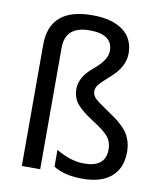

<svg xmlns="http://www.w3.org/2000/svg" viewBox="-86 -834 772 914"><g transform="rotate(10 300.0 -377.5)"><path d="M233.9 -23.9V-105Q303.7 -63 369.1 -63Q473.1 -63 473.1 -147.9Q473.1 -187.5 450.9 -212.4Q428.7 -237.3 380.9 -267.1Q320.8 -305.2 296.4 -335Q272 -364.7 272 -407.2Q272 -464.4 335 -516.1Q397.9 -567.9 397.9 -611.8Q397.9 -691.9 287.1 -691.9Q168.9 -691.9 168.9 -586.9V0H80.1V-585.9Q80.1 -765.1 287.1 -765.1Q381.8 -765.1 434.8 -726.3Q487.8 -687.5 487.8 -615.2Q487.8 -550.8 422.9 -493.7Q381.8 -457.5 369.9 -442.4Q357.9 -427.2 357.9 -411.1Q357.9 -392.1 372.1 -377.4Q386.2 -362.8 445.8 -323.2Q516.1 -276.9 539.1 -238.8Q562 -200.7 562 -152.8Q562 -73.7 513.2 -32Q464.4 9.8 375 9.8Q286.1 9.8 233.9 -23.9Z"/></g></svg>

Font: Droid Sans Mono
Style: Regular
Weight: 400
Monospace: yes
Version: Version 1.00 build 112